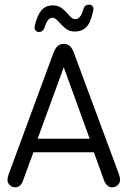

<svg xmlns="http://www.w3.org/2000/svg" viewBox="-20 -793 546 822"><path d="M382 -141 425 -22Q437 9 460 9Q474 9 484 -0.5Q494 -10 494 -23Q494 -34 490 -45L296 -568Q289 -587 279 -596Q269 -605 253 -605Q237 -605 227 -596Q217 -587 209 -567L16 -44Q14 -38 13 -33Q12 -28 12 -23Q12 -10 22 -0.5Q32 9 45 9Q69 9 79 -21L123 -141ZM364 -199H141L253 -505ZM380 -756Q380 -763 375 -768Q370 -773 362 -773H360Q343 -773 337 -754Q325 -711 303 -711Q295 -711 289.5 -714.5Q284 -718 270 -734Q251 -755 237.5 -762.5Q224 -770 206 -770Q181 -770 164.5 -756Q148 -742 137 -711Q133 -700 130.5 -689.5Q128 -679 128 -674Q128 -667 133.5 -661.5Q139 -656 146 -656Q155 -656 161 -660.5Q167 -665 170 -673Q183 -717 204 -717Q211 -717 217 -713Q223 -709 234 -697Q256 -673 269 -665.5Q282 -658 301 -658Q353 -658 370 -714Q374 -725 377 -738.5Q380 -752 380 -756Z"/></svg>

Font: Beiruti
Style: Regular
Weight: 400
Version: Version 1.00